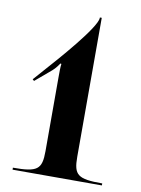

<svg xmlns="http://www.w3.org/2000/svg" viewBox="-77 -709 561 762"><g transform="rotate(10 203.5 -327.5)"><path d="M27 0H387V-8C288.4 -8 271 -21 271 -95V-655H263.5V-653.5C263.5 -615 128.2 -462.6 82 -411L43.4 -367.2L49.8 -361.6L114 -416C127.4 -427.6 137 -442 141 -448L145 -447C143 -433 143 -412 143 -389V-95C143 -21 125.6 -8 27 -8Z"/></g></svg>

Font: Prida01
Style: Black
Weight: 900
Designer: gluk
Foundry: gluk
Version: Version 00.072